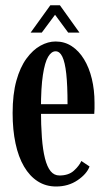

<svg xmlns="http://www.w3.org/2000/svg" viewBox="-20 -684 400 715"><path d="M189 10.5Q150.5 10.5 120.5 -8.8Q90.5 -28 69.5 -63.8Q48.5 -99.5 37.8 -150Q27 -200.5 27 -263Q27 -333 41 -383.5Q55 -434 78.8 -466.2Q102.5 -498.5 130.8 -514Q159 -529.5 187 -529.5Q220.5 -529.5 247.2 -512Q274 -494.5 293 -463.2Q312 -432 322 -390.5Q332 -349 332 -301Q332 -290.5 332 -280.2Q332 -270 331 -260H126V-296H231.5Q231.5 -366 226.8 -409.2Q222 -452.5 212.2 -472.8Q202.5 -493 187 -493Q171.5 -493 159.2 -472.5Q147 -452 139.8 -405.2Q132.5 -358.5 132.5 -278Q132.5 -218 136 -171.8Q139.5 -125.5 147.5 -94Q155.5 -62.5 168.5 -46.5Q181.5 -30.5 201.5 -30.5Q235.5 -30.5 255.2 -48.5Q275 -66.5 283 -84.5L313.5 -64Q303 -36 268.8 -12.8Q234.5 10.5 189 10.5ZM94 -562.5 167.5 -664.5H203L276 -562.5H234L185 -629L135.5 -562.5Z"/></svg>

Font: Imbue Thin 10pt SemiBold
Style: Regular
Weight: 600
Version: Version 1.102